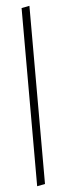

<svg xmlns="http://www.w3.org/2000/svg" viewBox="-61 -767 334 963"><g transform="rotate(-5 106.5 -285.5)"><path d="M126 159.2 85.9 167V-730L126 -737.8Z"/></g></svg>

Font: Aref Ruqaa
Style: Regular
Weight: 400
Designer: Abdoulla Aref
Version: Version 0.7